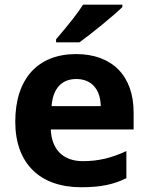

<svg xmlns="http://www.w3.org/2000/svg" viewBox="-20 -786 631 816"><path d="M317.4 -606C363.8 -638.7 466.3 -722.2 500 -755.9V-766.1H333C312.5 -733.4 274.4 -684.1 218.3 -619.1V-606ZM325.2 9.8C410.6 9.8 464.8 -2.9 517.1 -28.8V-144C453.1 -114.3 397.9 -101.1 332 -101.1C247.6 -101.1 199.2 -151.4 195.8 -235.8H547.9V-308.1C547.9 -462.9 457.5 -556.2 303.2 -556.2C141.6 -556.2 44.9 -452.1 44.9 -269C44.9 -91.3 149.4 9.8 325.2 9.8ZM304.2 -450.2C367.2 -450.2 406.7 -408.7 408.2 -335H199.2C204.6 -408.7 241.2 -450.2 304.2 -450.2Z"/></svg>

Font: Open Sans bold
Style: Bold
Weight: 700
Foundry: Ascender Corporation
Version: Version 1.100;PS 001.100;hotconv 1.0.88;makeotf.lib2.5.64775